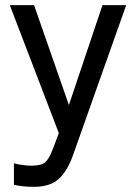

<svg xmlns="http://www.w3.org/2000/svg" viewBox="-20 -517 532 744"><path d="M111 207Q68 207 34 199V116Q49 120 67.5 122.5Q86 125 103 125Q141 125 156.5 110.5Q172 96 186 57L208 -1L18 -497H112L247 -110L377 -497H469L263 84Q241 146 207.5 176.5Q174 207 111 207Z"/></svg>

Font: Zen Kaku Gothic New Medium
Style: Regular
Weight: 500
Designer: Yoshimichi Ohira
Foundry: Positype
Version: Version 1.002